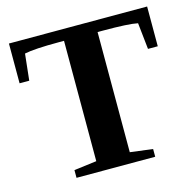

<svg xmlns="http://www.w3.org/2000/svg" viewBox="-98 -755 863 854"><g transform="rotate(-15 333.5 -327.5)"><path d="M151.4 0V-35.6L255.4 -48.8V-603H230.5Q118.7 -603 73.2 -593.3L60.1 -471.7H15.6V-654.8H651.9V-471.7H606.9L593.8 -593.3Q553.2 -602.1 433.6 -602.1H409.7V-48.8L513.7 -35.6V0Z"/></g></svg>

Font: Liberation Serif
Style: Bold
Weight: 700
Designer: Steve Matteson
Foundry: Ascender Corporation
Version: Version 2.1.5